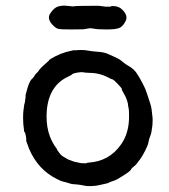

<svg xmlns="http://www.w3.org/2000/svg" viewBox="-20 -611 587 665"><path d="M103 -354 112 -363Q112 -363 116 -369Q120 -375 130.5 -384Q141 -393 141 -393.5Q141 -394 146 -398Q151 -402 150 -403Q150 -403 154 -406Q189 -428 230 -436Q238 -438 238.5 -437Q239 -436 244 -437Q267 -439 283 -436Q299 -433 320.5 -431.5Q342 -430 355.5 -423.5Q369 -417 372 -416Q392 -408 403.5 -398Q415 -388 423 -384Q443 -373 453 -358Q463 -343 467.5 -334Q472 -325 475 -320Q483 -306 489 -287Q495 -268 499.5 -255Q504 -242 505 -232.5Q506 -223 506.5 -219.5Q507 -216 507.5 -211Q508 -206 508.5 -202Q509 -198 508 -178Q505 -150 500.5 -140Q496 -130 494.5 -119.5Q493 -109 483 -89.5Q473 -70 466 -60.5Q459 -51 453.5 -44Q448 -37 442 -33Q436 -29 433.5 -23.5Q431 -18 406.5 -2.5Q382 13 373 15.5Q364 18 358.5 21Q353 24 344.5 25.5Q336 27 324.5 30Q313 33 296 33.5Q279 34 271.5 32Q264 30 255.5 29Q247 28 243 27.5Q239 27 234 27Q229 27 217 23Q205 19 200 18.5Q195 18 177 9Q112 -23 81 -95Q69 -126 70.5 -126.5Q72 -127 69.5 -140Q67 -153 66 -152.5Q65 -152 64.5 -153.5Q64 -155 63.5 -157Q63 -159 63 -162Q60 -181 60 -200.5Q60 -220 61 -226Q62 -232 63 -241.5Q64 -251 65 -252.5Q66 -254 66.5 -259.5Q67 -265 68 -270Q69 -275 68.5 -278.5Q68 -282 75.5 -307Q83 -332 92 -339Q94 -340 98.5 -347Q103 -354 103 -354ZM217 -346Q149 -315 142 -227Q136 -148 177 -95L178 -94Q176 -94 179.5 -89.5Q183 -85 187 -79.5Q191 -74 196 -70.5Q201 -67 211 -61.5Q221 -56 221.5 -56.5Q222 -57 228.5 -54Q235 -51 246 -49Q257 -47 261 -46Q270 -45 270.5 -45.5Q271 -46 275.5 -45.5Q280 -45 281 -46.5Q282 -48 289 -48Q358 -53 398 -109Q428 -150 427 -211Q427 -232 425 -239Q423 -246 423 -252Q419 -270 409.5 -286Q400 -302 402 -302.5Q404 -303 389.5 -318.5Q375 -334 370 -336Q365 -338 364 -338Q363 -338 352 -344Q323 -359 284 -359Q276 -359 269 -360.5Q262 -362 247.5 -359.5Q233 -357 230.5 -354Q228 -351 217 -346ZM165 -522Q141 -545 154 -564.5Q167 -584 181 -588.5Q195 -593 215.5 -590.5Q236 -588 236 -589Q236 -591 322 -591L345 -588Q367 -587 366 -590H372Q392 -590 404 -577Q424 -557 415.5 -539Q407 -521 395 -515Q383 -509 350.5 -509Q318 -509 306.5 -511.5Q295 -514 287 -512.5Q279 -511 275 -510.5Q271 -510 268 -509.5Q265 -509 227.5 -509Q190 -509 182 -511Q174 -513 165 -522Z"/></svg>

Font: TT2020 Style E
Style: Regular
Weight: 400
Version: Version 00.2